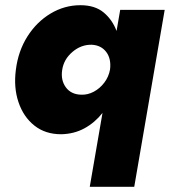

<svg xmlns="http://www.w3.org/2000/svg" viewBox="-20 -498 653 738"><path d="M41 -230Q50 -302 85.5 -358Q121 -414 174.5 -446Q228 -478 289 -478Q345 -478 378.5 -450Q412 -422 428 -379L442 -460H613L496 220H325L374 -64Q345 -27 305 -5Q265 17 215 18Q154 18 112 -15.5Q70 -49 51 -105.5Q32 -162 41 -230ZM219 -229Q213 -190 233 -162.5Q253 -135 292 -134Q317 -133 340.5 -145.5Q364 -158 381 -180.5Q398 -203 403 -231Q408 -272 388.5 -298Q369 -324 333 -326Q292 -327 258.5 -298.5Q225 -270 219 -229Z"/></svg>

Font: Jost* Heavy
Style: Italic
Weight: 800
Italic angle: -10°
Version: Version 3.7